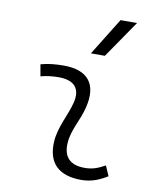

<svg xmlns="http://www.w3.org/2000/svg" viewBox="-89 -863 763 941"><g transform="rotate(10 293.0 -392.5)"><path d="M487.3 -81.1C447.3 -59.6 423.3 -51.3 385.3 -51.3C314 -51.3 278.3 -87.4 283.2 -157.7C287.6 -225.6 325.2 -275.4 341.8 -345.2C371.1 -463.9 318.8 -527.3 200.2 -527.3C161.6 -527.3 123 -524.4 85 -513.7L95.2 -455.6C125 -463.4 154.8 -466.8 184.6 -466.8C262.7 -466.8 296.9 -428.2 277.8 -355C262.7 -293.9 221.2 -226.1 216.8 -153.3C210 -46.4 266.6 9.8 379.4 9.8C432.6 9.8 471.7 -8.3 508.8 -31.2ZM319.3 -609.4H388.7L516.1 -794.9H434.1Z"/></g></svg>

Font: Cascadia Mono NF Light
Style: Italic
Weight: 300
Italic angle: -10°
Monospace: yes
Designer: Aaron Bell
Foundry: Saja Typeworks
Version: Version 2404.023